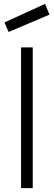

<svg xmlns="http://www.w3.org/2000/svg" viewBox="-20 -965 276 985"><path d="M88 0V-722H148V0ZM3 -850 211 -945 234 -890 24 -801Z"/></svg>

Font: TitilliumText22L Lt
Style: Thin
Weight: 300
Designer: Campivisivi
Foundry: Campivisivi
Version: 1.000